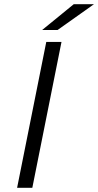

<svg xmlns="http://www.w3.org/2000/svg" viewBox="-20 -901 471 921"><path d="M62 0 202 -700H275L135 0ZM182 -757 334 -881H431L256 -757Z"/></svg>

Font: MOST Montserrat
Style: Italic
Weight: 400
Italic angle: -11.3°
Designer: Julieta Ulanovsky
Foundry: Julieta Ulanovsky
Version: Version 8.000;March 11, 2024;FontCreator 15.0.0.2926 64-bit